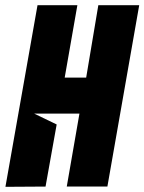

<svg xmlns="http://www.w3.org/2000/svg" viewBox="-20 -721 558 742"><path d="M279 -701 230 -421H313L360 -701H518L395 0H238L287 -282H112L199 -240L156 0L1 1L125 -701Z"/></svg>

Font: Relentless
Style: Condensed Bold Italic
Weight: 700
Width: 3
Italic angle: -7°
Designer: Sparks studio
Foundry: Sparks Studio
Version: Version 1.101